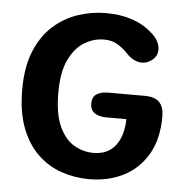

<svg xmlns="http://www.w3.org/2000/svg" viewBox="-48 -672 715 731"><g transform="rotate(5 309.5 -307.0)"><path d="M318.5 10.5Q263 10.5 212.2 -7Q161.5 -24.5 121.8 -62.5Q82 -100.5 58.8 -161Q35.5 -221.5 35.5 -307.5Q35.5 -393.5 60.2 -454Q85 -514.5 127 -552.2Q169 -590 221.2 -607.5Q273.5 -625 328.5 -625Q384.5 -625 428.8 -610Q473 -595 506 -565Q523 -550.5 531 -534.8Q539 -519 539 -504Q539 -480.5 520.8 -464.8Q502.5 -449 480.5 -449Q464 -449 449 -457Q434 -465 422.5 -477Q407.5 -494 384.8 -509Q362 -524 329.5 -524Q290.5 -524 254.8 -502.5Q219 -481 196.2 -433.5Q173.5 -386 173.5 -307.5Q173.5 -226 195.5 -178.5Q217.5 -131 252.2 -110.8Q287 -90.5 326.5 -90.5Q362 -90.5 387 -106.8Q412 -123 425.8 -154.2Q439.5 -185.5 440.5 -229.5H365Q336 -229.5 319 -240.8Q302 -252 302 -277Q302 -302 318.2 -313Q334.5 -324 363.5 -324H503Q541.5 -324 558.8 -305.5Q576 -287 576 -251.5Q576 -165 542 -106.8Q508 -48.5 449.8 -19Q391.5 10.5 318.5 10.5Z"/></g></svg>

Font: Sono ExtraLight Monospace SemiBold
Style: Regular
Weight: 600
Version: Version 2.112